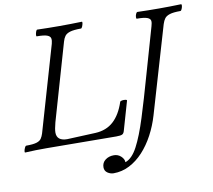

<svg xmlns="http://www.w3.org/2000/svg" viewBox="-91 -773 1199 1083"><g transform="rotate(-10 508.5 -231.5)"><path d="M3 3Q-1 3 0.5 -6Q2 -15 6.5 -24.5Q11 -34 15 -34Q55 -34 74.5 -40Q94 -46 102 -58Q110 -70 115 -86L257 -575Q262 -593 259.5 -605.5Q257 -618 239.5 -624.5Q222 -631 181 -631Q177 -631 178 -640.5Q179 -650 182.5 -659Q186 -668 190 -668Q222 -667 254 -666.5Q286 -666 317 -666Q349 -666 381 -666.5Q413 -667 445 -668Q449 -668 447.5 -659Q446 -650 442 -640.5Q438 -631 434 -631Q392 -631 371 -624.5Q350 -618 341 -605.5Q332 -593 327 -575L200 -135Q195 -116 192.5 -102Q190 -88 190 -78Q190 -54 205 -42Q220 -30 249 -30L412 -37Q475 -40 516 -77.5Q557 -115 580 -185Q582 -190 592 -191.5Q602 -193 611.5 -191.5Q621 -190 619 -185L572 -22Q568 -6 558.5 -1.5Q549 3 525 3Q425 3 325.5 1.5Q226 0 126 0Q95 0 64.5 0.5Q34 1 3 3ZM474 205Q456 205 439.5 194Q423 183 423 162Q423 136 443 120.5Q463 105 492 105Q516 105 533 121Q550 137 550 155Q589 142 620 83.5Q651 25 682.5 -75Q714 -175 752 -310L828 -575Q834 -594 832 -606Q830 -618 812.5 -624.5Q795 -631 754 -631Q750 -631 750.5 -640.5Q751 -650 755 -659Q759 -668 764 -668Q796 -667 827 -666.5Q858 -666 889 -666Q920 -666 951 -666.5Q982 -667 1013 -668Q1018 -668 1017 -659Q1016 -650 1012 -640.5Q1008 -631 1003 -631Q963 -631 942.5 -624.5Q922 -618 913 -606Q904 -594 898 -575L752 -78Q735 -20 707.5 31.5Q680 83 644 122Q608 161 565 183Q522 205 474 205Z"/></g></svg>

Font: Junicode VF
Style: Italic
Weight: 400
Italic angle: -11°
Designer: Peter S. Baker
Version: Version 2.209